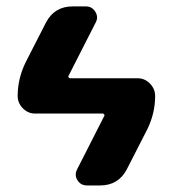

<svg xmlns="http://www.w3.org/2000/svg" viewBox="-20 -560 540 600"><path d="M410.2 -315.4Q432.6 -315.4 448.7 -298.8Q464.8 -282.2 464.8 -259.8Q464.8 -206.1 440.4 -156.2L376 -30.3Q349.6 19.5 293 19.5H252Q232.4 19.5 222.2 3.4Q211.9 -12.7 220.7 -30.3L305.7 -197.3Q307.6 -199.2 305.7 -202.1Q303.7 -205.1 300.8 -205.1H89.8Q67.4 -205.1 51.3 -221.7Q35.2 -238.3 35.2 -259.8Q35.2 -313.5 59.6 -364.3L124 -490.2Q150.4 -540 207 -540H248Q267.6 -540 277.8 -523.4Q288.1 -506.8 279.3 -490.2L194.3 -323.2Q192.4 -321.3 194.3 -318.4Q196.3 -315.4 199.2 -315.4Z"/></svg>

Font: Rounded Mgen+ 2m bold
Style: Bold
Weight: 700
Designer: [Source Han Sans]
Ryoko NISHIZUKA  (kana & ideographs); Paul D. Hunt (Latin, Greek & Cyrillic); Wenlong ZHANG  (bopomofo
Version: Version 1.059.20150602